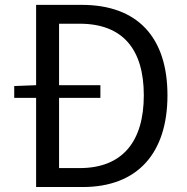

<svg xmlns="http://www.w3.org/2000/svg" viewBox="-20 -753 752 773"><path d="M37.3 -359.1H384.2V-410.1H127.4L37.3 -406.6ZM125.4 0H312.8C534 0 654.2 -136.5 654.2 -369.3C654.2 -602.7 534 -733.4 308.9 -733.4H125.4ZM217.8 -76.3V-657.5H300.9C473.4 -657.5 559 -555.4 559 -369.3C559 -183.8 473.4 -76.3 300.9 -76.3Z"/></svg>

Font: Source Han Sans JP VF
Style: Regular
Weight: 250
Designer: Ryoko NISHIZUKA 西塚涼子 (kana, bopomofo & ideographs); Paul D. Hunt (Latin, Greek & Cyrillic); Sandoll Communications 산돌커뮤니
Foundry: Adobe
Version: Version 2.004;hotconv 1.0.118;makeotfexe 2.5.65603